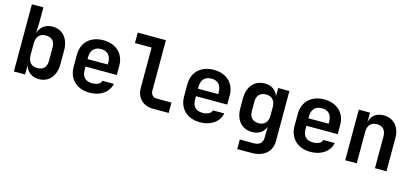

<svg xmlns="http://www.w3.org/2000/svg" viewBox="-71 -1283 4341 2015"><g transform="rotate(15 2100.0 -275.0)"><path d="M350 10C457 10 529 -72 529 -200V-349C529 -478 458 -560 350 -560C274 -560 219 -520 198 -450L202 -576V-730H77V0H199V-100C219 -31 273 10 350 10ZM303 -98C239 -98 202 -139 202 -209V-341C202 -411 239 -452 303 -452C367 -452 404 -418 404 -346V-204C404 -132 367 -98 303 -98Z M901 10C1018 10 1106 -52 1124 -146H1000C993 -112 953 -93 901 -93C830 -93 790 -132 790 -206V-244H1130V-344C1130 -474 1040 -560 901 -560C761 -560 670 -474 670 -340V-210C670 -76 761 10 901 10ZM790 -344C790 -420 828 -464 901 -464C972 -464 1010 -421 1010 -345V-326L790 -325Z M1589 0H1759V-113H1598C1559 -113 1533 -140 1533 -181V-730H1227V-617H1408V-178C1408 -71 1480 0 1589 0Z M2101 10C2218 10 2306 -52 2324 -146H2200C2193 -112 2153 -93 2101 -93C2030 -93 1990 -132 1990 -206V-244H2330V-344C2330 -474 2240 -560 2101 -560C1961 -560 1870 -474 1870 -340V-210C1870 -76 1961 10 2101 10ZM1990 -344C1990 -420 2028 -464 2101 -464C2172 -464 2210 -421 2210 -345V-326L1990 -325Z M2552 180H2709C2841 180 2923 108 2923 -8V-550H2801V-462C2779 -524 2727 -560 2655 -560C2543 -560 2472 -478 2472 -350V-243C2472 -113 2543 -33 2655 -33C2727 -33 2779 -69 2801 -130L2799 -44V-11C2799 43 2765 76 2707 76H2552ZM2697 -140C2633 -140 2597 -179 2597 -244V-348C2597 -413 2633 -452 2697 -452C2760 -452 2798 -412 2798 -344V-248C2798 -180 2760 -140 2697 -140Z M3301 10C3418 10 3506 -52 3524 -146H3400C3393 -112 3353 -93 3301 -93C3230 -93 3190 -132 3190 -206V-244H3530V-344C3530 -474 3440 -560 3301 -560C3161 -560 3070 -474 3070 -340V-210C3070 -76 3161 10 3301 10ZM3190 -344C3190 -420 3228 -464 3301 -464C3372 -464 3410 -421 3410 -345V-326L3190 -325Z M3677 0H3802V-344C3802 -413 3840 -452 3902 -452C3963 -452 4000 -414 4000 -346V0H4125V-361C4125 -482 4055 -560 3947 -560C3867 -560 3812 -517 3799 -447V-550H3677Z"/></g></svg>

Font: JetBrains Mono
Style: Bold
Weight: 558
Monospace: yes
Designer: Philipp Nurullin, Konstantin Bulenkov
Foundry: JetBrains
Version: Version 2.305